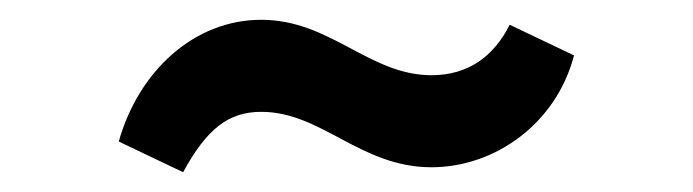

<svg xmlns="http://www.w3.org/2000/svg" viewBox="-20 -397 700 194"><path d="M100 -254 165 -223C189 -267 211 -284 244 -284C305 -284 344 -228 416 -228C480 -228 542 -272 560 -341L495 -372C479 -340 453 -321 416 -321C353 -321 314 -377 244 -377C176 -377 120 -325 100 -254Z"/></svg>

Font: Uncut Plan8
Style: Regular
Weight: 400
Designer: Kasper Nordkvist
Foundry: UNCUT.wtf
Version: Version 1.002;Glyphs 3.1.2 (3151)